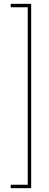

<svg xmlns="http://www.w3.org/2000/svg" viewBox="-20 -770 254 1004"><path d="M125 -732V196H36V214H143V-750H36V-732Z"/></svg>

Font: Rawengulk
Style: Light
Weight: 300
Version: Version 0.9